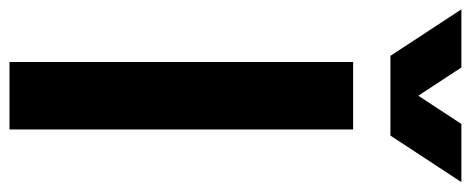

<svg xmlns="http://www.w3.org/2000/svg" viewBox="-356 -662 970 395"><g transform="rotate(90 128.5 -465.0)"><path d="M59.1 -707H197.8V0H59.1ZM46.4 -783.7H166L70.3 -929.7H-49.3ZM90.8 -783.7H210.4L306.2 -929.7H186.5Z"/></g></svg>

Font: Wanted Sans Std Variable
Style: Regular
Weight: 400
Designer: Original Design by Kil Hyung-jin and Kang Hanbin, Wanted Lab, Inc;
Foundry: Wanted Lab, Inc.
Version: Version 1.003;Glyphs 3.2 (3227)